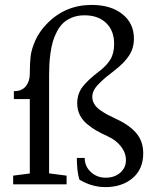

<svg xmlns="http://www.w3.org/2000/svg" viewBox="-20 -746 650 777"><path d="M33.2 0V-35.2L100.6 -43.9V-345.2H36.1V-377Q68.8 -377 84.7 -397.2Q100.6 -417.5 100.6 -446.8Q100.6 -490.7 104 -518.8Q107.4 -546.9 123 -582.3Q138.7 -617.7 168.9 -648.9Q243.2 -726.1 351.1 -726.1Q428.2 -726.1 475.1 -689Q522 -651.9 522 -589.8Q522 -551.3 502.4 -521.2Q482.9 -491.2 443.4 -460.9Q419.9 -442.9 407.7 -432.6Q395.5 -422.4 380.9 -407.7Q366.2 -393.1 359.9 -380.1Q353.5 -367.2 353.5 -353.5Q353.5 -337.9 362.1 -324.2Q370.6 -310.5 387 -299.3Q403.3 -288.1 414.8 -282Q426.3 -275.9 444.3 -267.6Q501.5 -241.7 530.5 -208.5Q559.6 -175.3 559.6 -125.5Q559.6 -61.5 516.6 -25.1Q473.6 11.2 406.2 11.2Q352.1 11.2 301.3 -19Q291 -51.8 291 -106.9H322.8Q322.8 -73.2 347.4 -50Q372.1 -26.9 407.7 -26.9Q443.4 -26.9 466.6 -47.1Q489.7 -67.4 489.7 -97.7Q489.7 -127 470 -152.8Q450.2 -178.7 417 -193.8Q389.2 -206.5 370.4 -217.3Q351.6 -228 332 -244.4Q312.5 -260.7 302.5 -281.7Q292.5 -302.7 292.5 -328.1Q292.5 -366.7 314.7 -395.3Q336.9 -423.8 380.9 -457Q411.1 -480 426.5 -504.9Q441.9 -529.8 441.9 -568.4Q441.9 -622.1 409.4 -653.1Q377 -684.1 321.8 -684.1Q294.9 -684.1 272.9 -675.5Q251 -667 236.3 -653.3Q221.7 -639.6 210.7 -618.9Q199.7 -598.1 193.8 -577.6Q188 -557.1 184.3 -531Q180.7 -504.9 179.7 -484.1Q178.7 -463.4 178.7 -439V-44.4L249.5 -35.2V0Z"/></svg>

Font: Elstob 8pt
Style: Regular
Weight: 400
Designer: Peter S. Baker
Version: Version 1.015